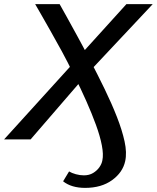

<svg xmlns="http://www.w3.org/2000/svg" viewBox="-66 -678 763 934"><path d="M348 236Q315 236 288 228Q261 220 241 204L270 156Q283 164 303 169.5Q323 175 342 175Q368 175 387 163.5Q406 152 417.5 135.5Q429 119 432 102Q438 74 429.5 29.5Q421 -15 401 -70Q381 -125 353.5 -187Q326 -249 294 -312Q265 -373 235 -428Q205 -483 178.5 -529.5Q152 -576 133 -609.5Q114 -643 105 -658H224Q235 -639 257 -599Q279 -559 309 -504.5Q339 -450 372 -386Q409 -315 443 -245Q477 -175 502.5 -110Q528 -45 540 10Q552 65 543 106Q531 161 479 198.5Q427 236 348 236ZM-46 0 288 -368 328 -414 549 -658H677L372 -333L335 -292L83 0Z"/></svg>

Font: Ysabeau Infant SemiBold
Style: Italic
Weight: 600
Italic angle: -12°
Designer: Christian Thalmann (Catharsis Fonts)
Version: Version 2.002; featfreeze: ss01,ss02,lnum